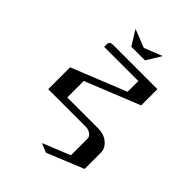

<svg xmlns="http://www.w3.org/2000/svg" viewBox="-184 -505 776 776"><g transform="rotate(45 204.0 -117.0)"><path d="M47.9 0V-125L282.2 -219.2V-280.8H86.9V-295.9Q86.9 -312 106 -312H359.9V-219.2L126 -125V-30.8H301.8Q335 -30.8 356.9 -13.2Q379.9 5.4 379.9 30.8V124L223.1 188L184.1 171.9L301.8 124V30.8Q301.8 16.6 290 8.8Q278.3 0 263.2 0ZM125 -421.9 203.1 -391.1 280.8 -421.9 242.2 -358.9H164.1Z"/></g></svg>

Font: Hhenum
Style: Regular
Weight: 400
Designer: T. Christopher White
Version: Version 1.0